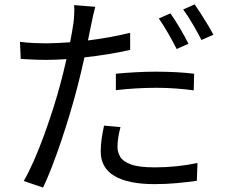

<svg xmlns="http://www.w3.org/2000/svg" viewBox="-20 -803 1040 873"><path d="M506.8 -467.8Q546.9 -471.7 594.5 -474.4Q642.1 -477.1 689.9 -477.1Q734.4 -477.1 778.3 -474.9Q822.3 -472.7 862.8 -467.8L860.8 -392.1Q822.8 -397.5 779.5 -400.6Q736.3 -403.8 692.9 -403.8Q645.5 -403.8 599.6 -401.1Q553.7 -398.4 506.8 -393.1ZM527.8 -225.1Q514.2 -173.8 514.2 -134.8Q514.2 -111.3 526.6 -90.1Q539.1 -68.8 575.2 -55.4Q611.3 -42 683.1 -42Q784.2 -42 877.9 -62L875 19Q834.5 24.9 785.6 29.5Q736.8 34.2 682.1 34.2Q563.5 34.2 500.7 -2.7Q438 -39.6 438 -113.8Q438 -142.6 442.1 -171.6Q446.3 -200.7 453.1 -231.9ZM754.9 -742.2Q774.4 -714.8 798.1 -674.8Q821.8 -634.8 836.9 -604L783.2 -580.1Q768.1 -610.8 745.1 -650.6Q722.2 -690.4 702.1 -719.2ZM865.2 -783.2Q878.4 -764.2 894.5 -739Q910.6 -713.9 925.5 -689Q940.4 -664.1 950.2 -645L896 -621.1Q879.4 -653.8 856.7 -692.6Q834 -731.4 813 -759.8ZM190.9 -606Q215.8 -606 242.7 -607.4Q269.5 -608.9 298.8 -610.8Q304.2 -637.2 307.9 -660.2Q311.5 -683.1 314 -698.2Q316.9 -719.2 317.6 -742.2Q318.4 -765.1 316.9 -779.8L413.1 -772Q408.7 -756.3 403.3 -732.2Q397.9 -708 395 -692.9L379.9 -619.1Q479.5 -631.3 571.8 -653.8V-576.2Q523.4 -564.9 470 -556.4Q416.5 -547.9 363.8 -542Q356.4 -508.8 348.6 -474.9Q340.8 -440.9 332 -408.2Q318.4 -355 299.8 -292.5Q281.2 -230 260 -166.7Q238.8 -103.5 217 -47.1Q195.3 9.3 175.8 49.8L87.9 20Q110.4 -18.6 134.3 -73Q158.2 -127.4 180.7 -189.2Q203.1 -251 222.7 -312.5Q242.2 -374 255.9 -426.8Q262.7 -451.7 269.3 -479.2Q275.9 -506.8 282.2 -534.2Q232.4 -530.8 189.9 -530.8Q157.2 -530.8 129.2 -532.2Q101.1 -533.7 74.2 -535.2L70.8 -612.8Q106.9 -608.4 135.5 -607.2Q164.1 -606 190.9 -606Z"/></svg>

Font: Source Han Sans CN
Style: Regular
Weight: 400
Designer: Ryoko NISHIZUKA  (kana, bopomofo & ideographs); Paul D. Hunt (Latin, Greek & Cyrillic); Sandoll Communications , Soo-you
Foundry: Adobe
Version: Version 2.004;hotconv 1.0.118;makeotfexe 2.5.65603